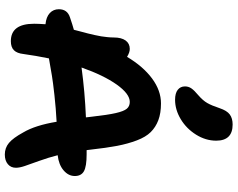

<svg xmlns="http://www.w3.org/2000/svg" viewBox="-114 -870 981 793"><g transform="rotate(90 376.5 -473.5)"><path d="M392.1 -706.1Q365.2 -706.1 351.1 -717Q336.9 -728 336.9 -747.1Q336.9 -761.7 345.2 -773.7Q353.5 -785.6 373 -801.8Q395 -820.8 405.5 -839.1Q416 -857.4 426.8 -890.1Q437 -920.4 452.9 -932.1Q468.8 -943.8 494.1 -943.8Q561 -943.8 561 -876Q561 -832.5 536.1 -792.7Q511.2 -752.9 472.2 -729.5Q433.1 -706.1 392.1 -706.1ZM618.2 -2.9Q590.8 -2.9 570.3 -20Q549.8 -37.1 526.9 -79.1Q497.6 -128.4 482.9 -216.8Q427.7 -213.9 372.8 -207.8Q317.9 -201.7 293.2 -197.5Q268.6 -193.4 221.2 -185.1Q210 -130.4 203.1 -80.1Q200.2 -53.2 187.5 -40.5Q174.8 -27.8 149.9 -27.8Q78.1 -27.8 78.1 -124Q78.1 -140.6 80.1 -170.9Q49.8 -173.8 33.9 -188.7Q18.1 -203.6 18.1 -226.1Q18.1 -261.2 51.8 -272Q83 -282.7 103 -288.1Q105 -296.4 110.4 -316.7Q115.7 -336.9 118.2 -346.2Q120.6 -355.5 124.5 -372.8Q128.4 -390.1 130.1 -401.1Q131.8 -412.1 133.3 -426.3Q134.8 -440.4 134.8 -453.1Q134.8 -484.4 147.2 -501.7Q159.7 -519 182.1 -519Q196.3 -519 214.8 -507.8Q254.4 -574.2 304.2 -611.1Q354 -647.9 407.2 -647.9Q447.3 -647.9 476.3 -637Q505.4 -626 525.6 -605.5Q545.9 -585 559.8 -548.3Q573.7 -511.7 582.3 -467.3Q590.8 -422.9 598.1 -356.9Q598.6 -354 599.1 -348.6Q599.6 -343.3 600.1 -340.8H617.2Q667.5 -340.8 687.3 -329.6Q707 -318.4 707 -292Q707 -265.6 683.6 -245.6Q660.2 -225.6 621.1 -221.2Q630.9 -182.6 644.5 -145Q658.2 -107.4 665.5 -85.7Q672.9 -64 672.9 -48.8Q672.9 -27.8 658 -15.4Q643.1 -2.9 618.2 -2.9ZM400.9 -519Q367.7 -519 329.3 -465.1Q291 -411.1 258.8 -319.8Q359.9 -333.5 464.8 -337.9Q464.4 -341.8 463.4 -350.3Q462.4 -358.9 461.9 -362.8Q454.6 -428.2 447 -461.2Q439.5 -494.1 429.2 -506.6Q418.9 -519 400.9 -519Z"/></g></svg>

Font: Shantell Sans Irregular
Style: Regular
Weight: 600
Designer: Stephen Nixon, Anya Danilova, Shantell Martin
Foundry: Arrow Type
Version: Version 1.006;[9816181b4]